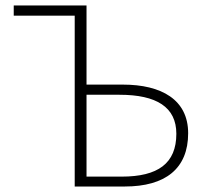

<svg xmlns="http://www.w3.org/2000/svg" viewBox="-20 -679 754 699"><path d="M252 0H434C582 0 665 -65 665 -194C665 -316 568 -371 427 -371H295V-659H30V-622H252ZM295 -36V-334H415C550 -334 622 -289 622 -192C622 -84 555 -36 423 -36Z"/></svg>

Font: Source Sans Pro Light
Style: Regular
Weight: 300
Designer: Paul D. Hunt
Foundry: Adobe Systems Incorporated
Version: Version 3.006;hotconv 1.0.111;makeotfexe 2.5.65597